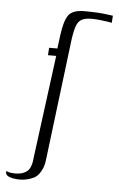

<svg xmlns="http://www.w3.org/2000/svg" viewBox="-99 -541 459 743"><g transform="rotate(5 130.5 -169.5)"><path d="M105 -323H73L75 -352H107L114 -406Q121 -460 137 -482.5Q153 -505 199 -505Q228 -505 252 -503.5Q276 -502 291.5 -499.5Q307 -497 310 -497L308 -469Q307 -470 294 -472Q281 -474 263 -476Q245 -478 230 -478Q205 -478 191.5 -471Q178 -464 171 -446Q164 -428 159 -393L101 79Q99 99 93 113.5Q87 128 78.5 138.5Q70 149 58 154.5Q46 160 33 163Q20 166 5 166Q-8 166 -21 163.5Q-34 161 -42 155.5Q-50 150 -49 138Q-44 140 -35.5 142Q-27 144 -12 144Q16 144 33 130Q50 116 53 73Z"/></g></svg>

Font: Genos Thin Light
Style: Italic
Weight: 300
Italic angle: -8°
Version: Version 1.010